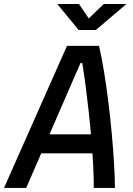

<svg xmlns="http://www.w3.org/2000/svg" viewBox="-43 -918 649 938"><path d="M-23.4 0 284.2 -693.8H440.9Q453.6 -638.7 465.1 -568.6Q476.6 -498.5 486.1 -421.9Q495.6 -345.2 502.7 -268.8Q509.8 -192.4 513.9 -123.3Q518.1 -54.2 518.6 0H415Q415.5 -44.9 412.4 -106Q409.2 -167 403.6 -235.4Q397.9 -303.7 390.4 -372.3Q382.8 -440.9 374.8 -502.4Q366.7 -564 358.9 -609.9H350.1L85 0ZM105 -168.9 125 -261.7H476.6L456.5 -168.9ZM341.3 -771.5 236.8 -898.4H342.8L394.5 -822.3H384.8L463.9 -898.4H574.7L425.3 -771.5Z"/></svg>

Font: Cascadia Code PL
Style: Italic
Weight: 400
Italic angle: -10°
Monospace: yes
Designer: Aaron Bell
Foundry: Saja Typeworks
Version: Version 2404.023